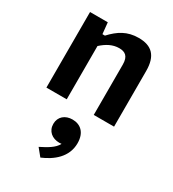

<svg xmlns="http://www.w3.org/2000/svg" viewBox="-220 -666 1060 1175"><g transform="rotate(30 310.0 -78.0)"><path d="M549 0V-392.5C549 -501 501 -546 409 -546C328 -546 274.5 -511 222 -454.5H204.5L196.5 -534H71V0H214.5V-376.5C250.5 -409.5 290.5 -432 337 -432C377.5 -432 405.5 -415.5 405.5 -355.5V0ZM307.5 253C313 253 318.5 252.5 323.5 252C304 290 258.5 314 211 338L253 389.5C330.5 357 406.5 298.5 406.5 200C406.5 124 363.5 89 308 89C256.5 89 218.5 120 218.5 170.5C218.5 222 257 253 307.5 253Z"/></g></svg>

Font: Monaspace Neon
Style: Bold
Weight: 700
Designer: Riley Cran & the Lettermatic Team
Foundry: Lettermatic
Version: Version 1.200 (Monaspace Neon)